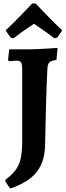

<svg xmlns="http://www.w3.org/2000/svg" viewBox="-20 -924 376 1098"><path d="M73 -577Q61 -577 48.5 -575.5Q36 -574 31 -574L26 -582L33 -642H157Q200 -643 247.5 -646Q295 -649 309 -650L303 -582Q271 -576 261.5 -566.5Q252 -557 251 -528Q247 -459 243 -320.5Q239 -182 238 -101Q238 -2 190 59Q142 120 38 154L10 113L13 102Q51 74 71 46Q91 18 99 -20.5Q107 -59 107 -123V-525Q107 -557 100.5 -567Q94 -577 73 -577ZM164 -904H184Q198 -889 244.5 -840.5Q291 -792 336 -750L307 -709L291 -705Q250 -737 195 -774L174 -788Q96 -736 57 -705L41 -709L12 -750Q57 -792 103.5 -840.5Q150 -889 164 -904Z"/></svg>

Font: Sahitya
Style: Bold
Weight: 700
Designer: Juan Pablo del Peral
Foundry: Juan Pablo del Peral (http://www.huertatipografica.com)
Version: Version 1.001;PS 001.000;hotconv 1.0.70;makeotf.lib2.5.58329